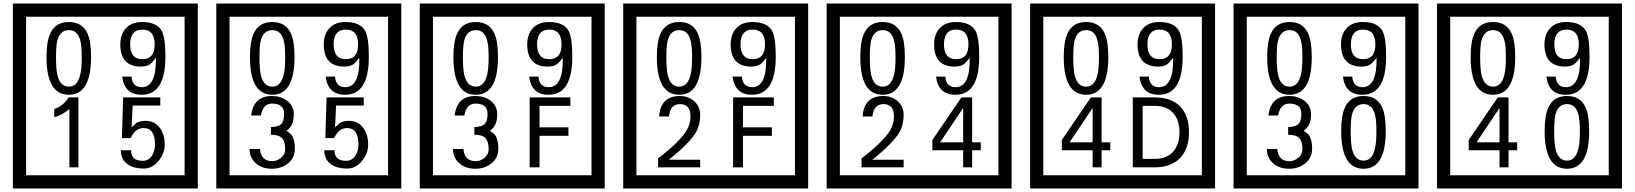

<svg xmlns="http://www.w3.org/2000/svg" viewBox="-20 -980 9280 1090"><path d="M1103 90H53V-960H1103ZM1028 15V-885H128V15ZM497 -656Q497 -442 371 -442Q244 -442 244 -656Q244 -744 265 -789Q294 -855 371 -855Q448 -855 477 -789Q497 -745 497 -656ZM444 -656Q444 -723 435 -752Q420 -809 371 -809Q322 -809 306 -752Q298 -723 298 -656Q298 -587 306 -553Q322 -488 371 -488Q419 -488 435 -554Q444 -587 444 -656ZM919 -658Q919 -442 784 -442Q687 -442 674 -545H727Q731 -485 785 -485Q868 -485 865 -652Q844 -625 834 -617Q814 -602 780 -602Q663 -602 663 -728Q663 -786 695.5 -820.5Q728 -855 786 -855Q870 -855 898 -805Q919 -766 919 -658ZM858 -728Q858 -812 788 -812Q719 -812 719 -728Q719 -644 788 -644Q858 -644 858 -728ZM425 -30H374V-361Q328 -323 288 -315V-361Q339 -378 370 -427H425ZM915 -160Q916 -111 880.5 -67Q845 -23 796 -23Q741 -23 706 -46Q666 -74 666 -127H724Q724 -67 790 -67Q824 -67 843 -97Q860 -124 860 -159Q860 -253 795 -253Q748 -253 722 -196H672L679 -427H890V-381H733L727 -257Q740 -269 753 -281Q772 -294 807 -294Q859 -294 889 -252Q915 -215 915 -160Z M2258 90H1208V-960H2258ZM2183 15V-885H1283V15ZM1652 -656Q1652 -442 1526 -442Q1399 -442 1399 -656Q1399 -744 1420 -789Q1449 -855 1526 -855Q1603 -855 1632 -789Q1652 -745 1652 -656ZM1599 -656Q1599 -723 1590 -752Q1575 -809 1526 -809Q1477 -809 1461 -752Q1453 -723 1453 -656Q1453 -587 1461 -553Q1477 -488 1526 -488Q1574 -488 1590 -554Q1599 -587 1599 -656ZM2074 -658Q2074 -442 1939 -442Q1842 -442 1829 -545H1882Q1886 -485 1940 -485Q2023 -485 2020 -652Q1999 -625 1989 -617Q1969 -602 1935 -602Q1818 -602 1818 -728Q1818 -786 1850.5 -820.5Q1883 -855 1941 -855Q2025 -855 2053 -805Q2074 -766 2074 -658ZM2013 -728Q2013 -812 1943 -812Q1874 -812 1874 -728Q1874 -644 1943 -644Q2013 -644 2013 -728ZM1654 -136Q1654 -84 1615.5 -53Q1577 -22 1524 -22Q1469 -22 1435 -51Q1397 -82 1397 -134H1456Q1462 -65 1525 -65Q1553 -65 1576 -84.5Q1599 -104 1599 -132Q1599 -177 1581 -196Q1563 -215 1518 -215V-259Q1560 -259 1576.5 -276Q1593 -293 1593 -334Q1593 -392 1524 -392Q1473 -392 1461 -324H1406Q1419 -435 1523 -435Q1574 -435 1609 -409Q1648 -380 1648 -330Q1648 -265 1606 -238Q1630 -222 1638 -210Q1654 -185 1654 -136ZM2070 -160Q2071 -111 2035.5 -67Q2000 -23 1951 -23Q1896 -23 1861 -46Q1821 -74 1821 -127H1879Q1879 -67 1945 -67Q1979 -67 1998 -97Q2015 -124 2015 -159Q2015 -253 1950 -253Q1903 -253 1877 -196H1827L1834 -427H2045V-381H1888L1882 -257Q1895 -269 1908 -281Q1927 -294 1962 -294Q2014 -294 2044 -252Q2070 -215 2070 -160Z M3413 90H2363V-960H3413ZM3338 15V-885H2438V15ZM2807 -656Q2807 -442 2681 -442Q2554 -442 2554 -656Q2554 -744 2575 -789Q2604 -855 2681 -855Q2758 -855 2787 -789Q2807 -745 2807 -656ZM2754 -656Q2754 -723 2745 -752Q2730 -809 2681 -809Q2632 -809 2616 -752Q2608 -723 2608 -656Q2608 -587 2616 -553Q2632 -488 2681 -488Q2729 -488 2745 -554Q2754 -587 2754 -656ZM3229 -658Q3229 -442 3094 -442Q2997 -442 2984 -545H3037Q3041 -485 3095 -485Q3178 -485 3175 -652Q3154 -625 3144 -617Q3124 -602 3090 -602Q2973 -602 2973 -728Q2973 -786 3005.5 -820.5Q3038 -855 3096 -855Q3180 -855 3208 -805Q3229 -766 3229 -658ZM3168 -728Q3168 -812 3098 -812Q3029 -812 3029 -728Q3029 -644 3098 -644Q3168 -644 3168 -728ZM2809 -136Q2809 -84 2770.5 -53Q2732 -22 2679 -22Q2624 -22 2590 -51Q2552 -82 2552 -134H2611Q2617 -65 2680 -65Q2708 -65 2731 -84.5Q2754 -104 2754 -132Q2754 -177 2736 -196Q2718 -215 2673 -215V-259Q2715 -259 2731.5 -276Q2748 -293 2748 -334Q2748 -392 2679 -392Q2628 -392 2616 -324H2561Q2574 -435 2678 -435Q2729 -435 2764 -409Q2803 -380 2803 -330Q2803 -265 2761 -238Q2785 -222 2793 -210Q2809 -185 2809 -136ZM3218 -379H3043V-257H3207V-209H3043V-30H2987V-427H3218Z M4568 90H3518V-960H4568ZM4493 15V-885H3593V15ZM3962 -656Q3962 -442 3836 -442Q3709 -442 3709 -656Q3709 -744 3730 -789Q3759 -855 3836 -855Q3913 -855 3942 -789Q3962 -745 3962 -656ZM3909 -656Q3909 -723 3900 -752Q3885 -809 3836 -809Q3787 -809 3771 -752Q3763 -723 3763 -656Q3763 -587 3771 -553Q3787 -488 3836 -488Q3884 -488 3900 -554Q3909 -587 3909 -656ZM4384 -658Q4384 -442 4249 -442Q4152 -442 4139 -545H4192Q4196 -485 4250 -485Q4333 -485 4330 -652Q4309 -625 4299 -617Q4279 -602 4245 -602Q4128 -602 4128 -728Q4128 -786 4160.5 -820.5Q4193 -855 4251 -855Q4335 -855 4363 -805Q4384 -766 4384 -658ZM4323 -728Q4323 -812 4253 -812Q4184 -812 4184 -728Q4184 -644 4253 -644Q4323 -644 4323 -728ZM3955 -30H3716V-81Q3837 -173 3877 -238Q3900 -276 3900 -319Q3900 -389 3840 -389Q3785 -389 3778 -319H3722Q3730 -435 3840 -435Q3888 -435 3921.5 -405Q3955 -375 3955 -327Q3955 -271 3931 -229Q3893 -165 3777 -73H3955ZM4373 -379H4198V-257H4362V-209H4198V-30H4142V-427H4373Z M5723 90H4673V-960H5723ZM5648 15V-885H4748V15ZM5117 -656Q5117 -442 4991 -442Q4864 -442 4864 -656Q4864 -744 4885 -789Q4914 -855 4991 -855Q5068 -855 5097 -789Q5117 -745 5117 -656ZM5064 -656Q5064 -723 5055 -752Q5040 -809 4991 -809Q4942 -809 4926 -752Q4918 -723 4918 -656Q4918 -587 4926 -553Q4942 -488 4991 -488Q5039 -488 5055 -554Q5064 -587 5064 -656ZM5539 -658Q5539 -442 5404 -442Q5307 -442 5294 -545H5347Q5351 -485 5405 -485Q5488 -485 5485 -652Q5464 -625 5454 -617Q5434 -602 5400 -602Q5283 -602 5283 -728Q5283 -786 5315.5 -820.5Q5348 -855 5406 -855Q5490 -855 5518 -805Q5539 -766 5539 -658ZM5478 -728Q5478 -812 5408 -812Q5339 -812 5339 -728Q5339 -644 5408 -644Q5478 -644 5478 -728ZM5110 -30H4871V-81Q4992 -173 5032 -238Q5055 -276 5055 -319Q5055 -389 4995 -389Q4940 -389 4933 -319H4877Q4885 -435 4995 -435Q5043 -435 5076.5 -405Q5110 -375 5110 -327Q5110 -271 5086 -229Q5048 -165 4932 -73H5110ZM5548 -127H5499V-30H5448V-127H5273V-185L5438 -427H5499V-172H5548ZM5448 -172V-367L5317 -172Z M6878 90H5828V-960H6878ZM6803 15V-885H5903V15ZM6272 -656Q6272 -442 6146 -442Q6019 -442 6019 -656Q6019 -744 6040 -789Q6069 -855 6146 -855Q6223 -855 6252 -789Q6272 -745 6272 -656ZM6219 -656Q6219 -723 6210 -752Q6195 -809 6146 -809Q6097 -809 6081 -752Q6073 -723 6073 -656Q6073 -587 6081 -553Q6097 -488 6146 -488Q6194 -488 6210 -554Q6219 -587 6219 -656ZM6694 -658Q6694 -442 6559 -442Q6462 -442 6449 -545H6502Q6506 -485 6560 -485Q6643 -485 6640 -652Q6619 -625 6609 -617Q6589 -602 6555 -602Q6438 -602 6438 -728Q6438 -786 6470.5 -820.5Q6503 -855 6561 -855Q6645 -855 6673 -805Q6694 -766 6694 -658ZM6633 -728Q6633 -812 6563 -812Q6494 -812 6494 -728Q6494 -644 6563 -644Q6633 -644 6633 -728ZM6283 -127H6234V-30H6183V-127H6008V-185L6173 -427H6234V-172H6283ZM6183 -172V-367L6052 -172ZM6730 -229Q6730 -136 6679.5 -83Q6629 -30 6535 -30H6411V-427H6535Q6630 -427 6680 -375.5Q6730 -324 6730 -229ZM6676 -229Q6676 -298 6640 -338.5Q6604 -379 6536 -379H6467V-78H6536Q6604 -78 6640 -119Q6676 -160 6676 -229Z M8033 90H6983V-960H8033ZM7958 15V-885H7058V15ZM7427 -656Q7427 -442 7301 -442Q7174 -442 7174 -656Q7174 -744 7195 -789Q7224 -855 7301 -855Q7378 -855 7407 -789Q7427 -745 7427 -656ZM7374 -656Q7374 -723 7365 -752Q7350 -809 7301 -809Q7252 -809 7236 -752Q7228 -723 7228 -656Q7228 -587 7236 -553Q7252 -488 7301 -488Q7349 -488 7365 -554Q7374 -587 7374 -656ZM7849 -658Q7849 -442 7714 -442Q7617 -442 7604 -545H7657Q7661 -485 7715 -485Q7798 -485 7795 -652Q7774 -625 7764 -617Q7744 -602 7710 -602Q7593 -602 7593 -728Q7593 -786 7625.5 -820.5Q7658 -855 7716 -855Q7800 -855 7828 -805Q7849 -766 7849 -658ZM7788 -728Q7788 -812 7718 -812Q7649 -812 7649 -728Q7649 -644 7718 -644Q7788 -644 7788 -728ZM7429 -136Q7429 -84 7390.5 -53Q7352 -22 7299 -22Q7244 -22 7210 -51Q7172 -82 7172 -134H7231Q7237 -65 7300 -65Q7328 -65 7351 -84.5Q7374 -104 7374 -132Q7374 -177 7356 -196Q7338 -215 7293 -215V-259Q7335 -259 7351.5 -276Q7368 -293 7368 -334Q7368 -392 7299 -392Q7248 -392 7236 -324H7181Q7194 -435 7298 -435Q7349 -435 7384 -409Q7423 -380 7423 -330Q7423 -265 7381 -238Q7405 -222 7413 -210Q7429 -185 7429 -136ZM7847 -236Q7847 -22 7721 -22Q7594 -22 7594 -236Q7594 -324 7615 -369Q7644 -435 7721 -435Q7798 -435 7827 -369Q7847 -325 7847 -236ZM7794 -236Q7794 -303 7785 -332Q7770 -389 7721 -389Q7672 -389 7656 -332Q7648 -303 7648 -236Q7648 -167 7656 -133Q7672 -68 7721 -68Q7769 -68 7785 -134Q7794 -167 7794 -236Z M9188 90H8138V-960H9188ZM9113 15V-885H8213V15ZM8582 -656Q8582 -442 8456 -442Q8329 -442 8329 -656Q8329 -744 8350 -789Q8379 -855 8456 -855Q8533 -855 8562 -789Q8582 -745 8582 -656ZM8529 -656Q8529 -723 8520 -752Q8505 -809 8456 -809Q8407 -809 8391 -752Q8383 -723 8383 -656Q8383 -587 8391 -553Q8407 -488 8456 -488Q8504 -488 8520 -554Q8529 -587 8529 -656ZM9004 -658Q9004 -442 8869 -442Q8772 -442 8759 -545H8812Q8816 -485 8870 -485Q8953 -485 8950 -652Q8929 -625 8919 -617Q8899 -602 8865 -602Q8748 -602 8748 -728Q8748 -786 8780.5 -820.5Q8813 -855 8871 -855Q8955 -855 8983 -805Q9004 -766 9004 -658ZM8943 -728Q8943 -812 8873 -812Q8804 -812 8804 -728Q8804 -644 8873 -644Q8943 -644 8943 -728ZM8593 -127H8544V-30H8493V-127H8318V-185L8483 -427H8544V-172H8593ZM8493 -172V-367L8362 -172ZM9002 -236Q9002 -22 8876 -22Q8749 -22 8749 -236Q8749 -324 8770 -369Q8799 -435 8876 -435Q8953 -435 8982 -369Q9002 -325 9002 -236ZM8949 -236Q8949 -303 8940 -332Q8925 -389 8876 -389Q8827 -389 8811 -332Q8803 -303 8803 -236Q8803 -167 8811 -133Q8827 -68 8876 -68Q8924 -68 8940 -134Q8949 -167 8949 -236Z"/></svg>

Font: Unicode BMP Fallback SIL
Style: Regular
Weight: 400
Foundry: NRSI, SIL International
Version: Version 5.1 Based on Unicode 5.1